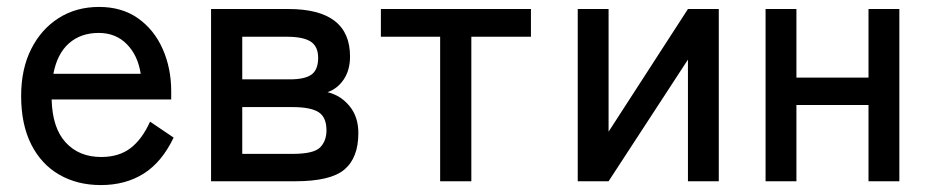

<svg xmlns="http://www.w3.org/2000/svg" viewBox="-20 -523 2683 554"><path d="M271 11Q203 11 151 -19Q99 -49 70 -106.5Q41 -164 41 -246Q41 -324 70 -381.5Q99 -439 149.5 -471Q200 -503 266 -503Q332 -503 378.5 -470Q425 -437 449.5 -381.5Q474 -326 474 -260V-236H129Q131 -154 169.5 -112Q208 -70 272 -70Q323 -70 356.5 -95.5Q390 -121 413 -172L481 -126Q447 -55 394.5 -22Q342 11 271 11ZM134 -310H386Q378 -363 346 -395.5Q314 -428 265 -428Q213 -428 179 -398Q145 -368 134 -310Z M589 0V-497H812Q990 -497 990 -360Q990 -321 972 -294Q954 -267 925 -257Q963 -248 988.5 -217Q1014 -186 1014 -139Q1014 -68 974 -34Q934 0 832 0ZM679 -79H824Q885 -79 903.5 -97.5Q922 -116 922 -147Q922 -185 899 -199.5Q876 -214 824 -214H679ZM679 -294H816Q860 -294 879 -308Q898 -322 898 -356Q898 -389 876.5 -403Q855 -417 807 -417H679Z M1250 0V-417H1079V-497H1512V-417H1340V0Z M1647 0V-497H1736V-143L1965 -497H2054V0H1965V-351L1736 0Z M2189 0V-497H2278V-299H2486V-497H2575V0H2486V-220H2278V0Z"/></svg>

Font: Zen Kaku Gothic New Medium
Style: Regular
Weight: 500
Designer: Yoshimichi Ohira
Foundry: Positype
Version: Version 1.002